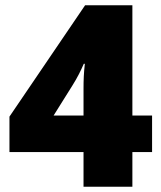

<svg xmlns="http://www.w3.org/2000/svg" viewBox="-20 -711 612 731"><path d="M559 -132V-271H484V-691H304L16 -267V-132H298V0H484V-132ZM298 -271H184L256 -386C275 -416 288 -443 299 -468H303C299 -432 298 -406 298 -374Z"/></svg>

Font: Noto Sans Kannada Black
Style: Regular
Weight: 900
Designer: Jelle Bosma - Monotype Design Team
Foundry: Monotype Imaging Inc.
Version: Version 2.005